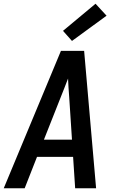

<svg xmlns="http://www.w3.org/2000/svg" viewBox="-23 -1007 643 1027"><path d="M-3 0 303 -735H427L491 0H379L368 -168H175L109 0ZM212 -260H362L347 -490Q345 -514 343.5 -538Q342 -562 341 -587Q331 -562 322 -538Q313 -514 303 -490ZM362 -788 314 -842 488 -987 547 -923Z"/></svg>

Font: Iosevka SS04 SmBd Ex Obl
Style: Regular
Weight: 600
Width: 7
Italic angle: -9°
Monospace: yes
Designer: Belleve Invis
Foundry: Belleve Invis
Version: Version 19.0.0; ttfautohint (v1.8.4)